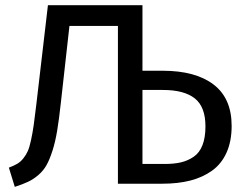

<svg xmlns="http://www.w3.org/2000/svg" viewBox="-20 -709 939 741"><path d="M607.9 -436Q734.4 -436 804.2 -382.8Q874 -329.6 874 -223.1Q874 -164.1 854.5 -120.4Q835 -76.7 798.6 -50.5Q762.2 -24.4 714.6 -12.2Q667 0 606.9 0H435.1V-608.9H248L214.8 -312Q208 -249 200.7 -205.1Q193.4 -161.1 182.4 -127Q171.4 -92.8 159.4 -71.5Q147.5 -50.3 128.2 -33.7Q108.9 -17.1 88.6 -7.6Q68.4 2 37.1 12.2L14.2 -62Q33.7 -69.3 46.6 -76.9Q59.6 -84.5 70.3 -98.1Q81.1 -111.8 87.4 -126.2Q93.8 -140.6 99.9 -168.9Q106 -197.3 110.1 -226.3Q114.3 -255.4 120.1 -305.2L165 -689H529.8V-436ZM615.2 -76.2Q651.9 -76.2 678.7 -82.5Q705.6 -88.9 727.8 -104.2Q750 -119.6 761.5 -148.9Q772.9 -178.2 772.9 -221.2Q772.9 -296.9 731.7 -329.3Q690.4 -361.8 608.9 -361.8H529.8V-76.2Z"/></svg>

Font: FiraGO
Style: Regular
Weight: 400
Designer: bBox Type
Foundry: bBox Type GmbH
Version: Version 1.001;PS 001.001;hotconv 1.0.88;makeotf.lib2.5.64775